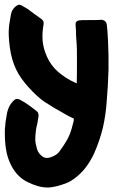

<svg xmlns="http://www.w3.org/2000/svg" viewBox="-20 -790 601 832"><path d="M172.9 -348.6Q139.6 -372.1 103.5 -412.1Q67.4 -452.1 49.8 -489.3Q30.3 -529.3 22.5 -585Q15.6 -639.6 18.6 -668.9Q19.5 -683.6 22.5 -698.2Q24.4 -712.9 27.3 -727.5Q29.3 -739.3 36.1 -749Q42 -758.8 52.7 -765.6Q57.6 -768.6 61.5 -769.5Q62.5 -769.5 62.5 -769.5Q66.4 -769.5 71.3 -767.6Q78.1 -763.7 85 -759.8Q91.8 -755.9 98.6 -752Q114.3 -740.2 128.9 -729.5Q144.5 -717.8 160.2 -707Q166 -702.1 168 -697.3Q169.9 -692.4 168.9 -685.5Q163.1 -652.3 164.1 -624Q165 -594.7 175.8 -563.5Q190.4 -521.5 217.8 -492.2Q245.1 -463.9 284.2 -442.4Q291 -439.5 297.9 -435.5Q304.7 -432.6 312.5 -428.7Q313.5 -457 313.5 -517.6Q314.5 -577.1 310.5 -623Q308.6 -646.5 309.6 -651.4Q309.6 -656.2 307.6 -680.7Q306.6 -692.4 311.5 -696.3Q315.4 -701.2 327.1 -702.1Q335.9 -703.1 343.8 -703.1Q352.5 -702.1 361.3 -703.1Q368.2 -703.1 387.7 -703.1Q407.2 -703.1 414.1 -704.1Q424.8 -705.1 432.6 -700.2Q439.5 -696.3 442.4 -685.5Q442.4 -682.6 445.3 -659.2Q447.3 -636.7 448.2 -611.3Q449.2 -580.1 450.2 -548.8Q450.2 -536.1 450.2 -523.4Q450.2 -505.9 450.2 -487.3Q449.2 -453.1 447.3 -418.9Q445.3 -384.8 442.4 -350.6Q438.5 -293 425.8 -236.3Q412.1 -180.7 388.7 -127Q373 -92.8 351.6 -64.5Q329.1 -35.2 298.8 -13.7Q277.3 2 247.1 10.7Q217.8 20.5 191.4 22.5Q187.5 22.5 184.6 22.5Q147.5 22.5 99.6 -1Q46.9 -26.4 20.5 -90.8Q13.7 -107.4 9.8 -124Q5.9 -141.6 3.9 -158.2Q1 -183.6 1 -209Q1 -217.8 1 -227.5Q2.9 -261.7 9.8 -295.9Q12.7 -313.5 20.5 -329.1Q28.3 -344.7 42 -356.4Q46.9 -361.3 53.7 -361.3Q59.6 -361.3 65.4 -358.4Q73.2 -354.5 83 -348.6Q92.8 -341.8 99.6 -337.9Q108.4 -331.1 117.2 -325.2Q126 -318.4 133.8 -312.5Q142.6 -306.6 145.5 -299.8Q148.4 -292 146.5 -283.2Q144.5 -268.6 141.6 -253.9Q137.7 -240.2 135.7 -225.6Q132.8 -202.1 132.8 -184.6Q133.8 -166 140.6 -143.6Q143.6 -132.8 150.4 -125Q156.2 -117.2 165 -111.3Q179.7 -100.6 202.1 -109.4Q225.6 -118.2 236.3 -131.8Q257.8 -161.1 271.5 -185.5Q285.2 -210 293.9 -245.1Q295.9 -251 296.9 -256.8Q297.9 -262.7 299.8 -268.6Q299.8 -269.5 299.8 -271.5Q299.8 -273.4 299.8 -275.4Q299.8 -276.4 299.8 -276.4Q295.9 -277.3 273.4 -289.1Q252 -300.8 225.6 -316.4Q210.9 -324.2 198.2 -333Q184.6 -340.8 172.9 -348.6Z"/></svg>

Font: KARPATY Font
Style: Regular
Weight: 400
Designer: Inna Sieryk
Version: Version 1.1